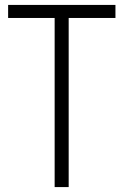

<svg xmlns="http://www.w3.org/2000/svg" viewBox="-20 -760 502 780"><path d="M202 -687H13V-740H449V-687H259V0H202Z"/></svg>

Font: Encode Sans Compressed
Style: Light
Weight: 300
Designer: Pablo Impallari, Andres Torresi
Foundry: Pablo Impallari, Andres Torresi
Version: Version 1.000; ttfautohint (v1.00) -l 8 -r 50 -G 200 -x 14 -